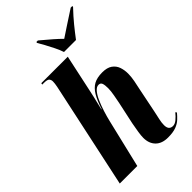

<svg xmlns="http://www.w3.org/2000/svg" viewBox="-284 -1050 1154 1154"><g transform="rotate(-45 293.0 -473.0)"><path d="M423 10Q372 10 344 -18Q316 -46 316 -94Q316 -114 320.5 -141.5Q325 -169 331 -202L362 -346Q366 -367 372 -399Q378 -431 378 -455Q378 -481 373 -495.5Q368 -510 351 -510Q334 -510 318 -491.5Q302 -473 288.5 -442.5Q275 -412 263.5 -376Q252 -340 244 -306L171 0H22L167 -677Q172 -702 172 -718Q172 -732 164 -741Q156 -750 127 -750H113L115 -760H340L287 -513Q285 -503 279.5 -479Q274 -455 268 -430.5Q262 -406 259 -393H261Q279 -449 299 -482.5Q319 -516 347 -531.5Q375 -547 420 -547Q461 -547 484 -530.5Q507 -514 516 -488Q525 -462 525 -432Q525 -405 519 -373.5Q513 -342 507 -316L475 -158Q469 -129 463.5 -105Q458 -81 458 -60Q458 -18 493 -18Q510 -18 527.5 -32.5Q545 -47 561 -67L567 -59Q553 -42 536 -26Q519 -10 492.5 0Q466 10 423 10ZM344 -796Q336 -821 321.5 -850Q307 -879 292.5 -906Q278 -933 268 -949L269 -956H282Q324 -921 352 -896.5Q380 -872 401 -851Q430 -870 469 -896Q508 -922 561 -956H575L574 -949Q534 -907 503.5 -869.5Q473 -832 446 -796Z"/></g></svg>

Font: Noto Serif Display ExtraCondensed ExtraBold
Style: Italic
Weight: 800
Width: 2
Italic angle: -12°
Designer: Monotype Design Team
Foundry: Monotype Imaging Inc.
Version: Version 2.009